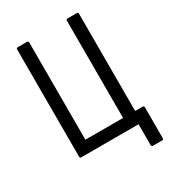

<svg xmlns="http://www.w3.org/2000/svg" viewBox="-191 -756 885 989"><g transform="rotate(-30 252.0 -261.0)"><path d="M423 133Q414 133 414 123V0H73Q65 0 65 -9V-646Q65 -655 73 -655H129Q137 -655 137 -646V-68H361V-646Q361 -655 369 -655H425Q433 -655 433 -646V-68H478Q486 -68 486 -59V123Q486 133 478 133Z"/></g></svg>

Font: Sofia Sans Cond
Style: Regular
Weight: 400
Width: 3
Designer: Botio Nikoltchev, Ani Petrova
Foundry: lettersoup
Version: Version 4.100; ttfautohint (v1.8.3)